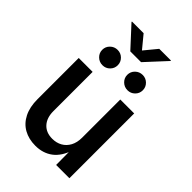

<svg xmlns="http://www.w3.org/2000/svg" viewBox="-269 -1031 1144 1144"><g transform="rotate(45 303.5 -458.5)"><path d="M256.3 6.8Q200.7 6.8 158.4 -16.8Q116.2 -40.5 93 -86.7Q69.8 -132.8 69.8 -198.7V-545.9H187V-215.3Q187 -158.7 216.8 -126.2Q246.6 -93.8 298.3 -93.8Q333.5 -93.8 360.8 -109.1Q388.2 -124.5 404.1 -153.8Q419.9 -183.1 419.9 -224.1V-545.9H537.1V0H425.3L424.3 -134.3H434.6Q411.1 -61.5 365.7 -27.3Q320.3 6.8 256.3 6.8ZM411.1 -615.2Q383.8 -615.2 364.5 -634Q345.2 -652.8 345.2 -679.7Q345.2 -706.5 364.5 -725.3Q383.8 -744.1 411.1 -744.1Q438 -744.1 457 -725.3Q476.1 -706.5 476.1 -679.7Q476.1 -652.8 457 -634Q438 -615.2 411.1 -615.2ZM200.2 -615.2Q172.9 -615.2 153.6 -634Q134.3 -652.8 134.3 -679.7Q134.3 -706.5 153.6 -725.3Q172.9 -744.1 200.2 -744.1Q227.1 -744.1 246.1 -725.3Q265.1 -706.5 265.1 -679.7Q265.1 -652.8 246.1 -634Q227.1 -615.2 200.2 -615.2ZM238.8 -923.8 304.7 -843.8 370.6 -923.8H469.2V-919.9L350.1 -791H259.3L140.6 -919.9V-923.8Z"/></g></svg>

Font: Inter Cardless
Style: Medium
Weight: 500
Designer: Rasmus Andersson
Foundry: rsms
Version: Version 4.001;git-9221beed3